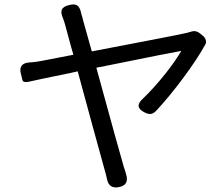

<svg xmlns="http://www.w3.org/2000/svg" viewBox="-20 -796 964 845"><path d="M451 -7Q447 -27 442 -43Q434 -70 390 -232Q344 -402 322 -482Q311 -480 291 -475Q144 -445 105 -436Q88 -433 82 -438Q78 -442 75 -459Q73 -467 72 -471Q60 -517 108 -521Q130 -522 158 -527L230 -541L303 -555Q300 -566 294 -586Q270 -672 266 -689Q262 -704 257 -716Q246 -741 252.5 -754.5Q259 -768 285 -774Q309 -780 320.5 -771.5Q332 -763 337 -739Q338 -733 343 -718Q344 -712 345 -709L384 -570H385Q758 -641 796 -650Q798 -650 801 -651Q815 -655 822 -657Q840 -663 856 -652L870 -641Q881 -633 885 -621.5Q889 -610 884 -601Q849 -537 785 -451Q723 -368 667 -308Q655 -296 644 -294.5Q633 -293 617 -301Q567 -325 610 -363Q658 -409 709 -473Q753 -529 778 -572Q751 -568 445 -506Q417 -501 404 -498Q505 -129 525 -61Q526 -57 529.5 -47.5Q533 -38 534 -32Q551 17 505.5 27Q460 37 451 -7Z"/></svg>

Font: GenSenRounded TW R
Style: Regular
Weight: 400
Version: Version 1.501;PS 1;hotconv 16.6.51;makeotf.lib2.5.65220